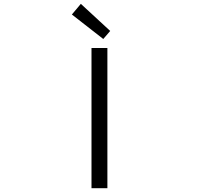

<svg xmlns="http://www.w3.org/2000/svg" viewBox="-20 -983 1040 1003"><path d="M458 0V-732.4H541V0ZM519.5 -779.3 355.5 -907.2 402.3 -962.9 555.7 -821.3Z"/></svg>

Font: Gen Shin Gothic Monospace Normal
Style: Regular
Weight: 350
Designer: [Source Han Sans]
Ryoko NISHIZUKA  (kana & ideographs); Paul D. Hunt (Latin, Greek & Cyrillic); Wenlong ZHANG  (bopomofo
Version: Version 1.002.20150607